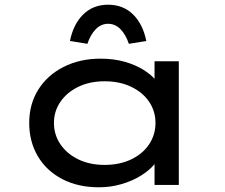

<svg xmlns="http://www.w3.org/2000/svg" viewBox="-20 -785 954 815"><path d="M400 10Q311 10 244 -25Q177 -60 140.5 -122Q104 -184 104 -263Q104 -343 142.5 -404.5Q181 -466 250 -501Q319 -536 407 -536Q462 -536 508.5 -523Q555 -510 590 -488Q625 -466 644.5 -440.5Q664 -415 665 -389H636V-525H739V0H636V-141L657 -136Q656 -112 634.5 -86.5Q613 -61 577.5 -39Q542 -17 496 -3.5Q450 10 400 10ZM424 -85Q488 -85 537 -108.5Q586 -132 613 -172.5Q640 -213 640 -263Q640 -313 613 -353Q586 -393 537 -416.5Q488 -440 424 -440Q361 -440 312.5 -416.5Q264 -393 236.5 -353Q209 -313 209 -263Q209 -213 236.5 -172.5Q264 -132 312.5 -108.5Q361 -85 424 -85ZM351 -599 277 -611Q291 -682 333 -723.5Q375 -765 439 -765Q503 -765 545 -723.5Q587 -682 601 -611L527 -599Q514 -638 491.5 -661Q469 -684 439 -684Q409 -684 386.5 -661Q364 -638 351 -599Z"/></svg>

Font: Lexend Tera
Style: Regular
Weight: 400
Designer: Bonnie Shaver-Troup, Thomas Jockin
Foundry: Lexend
Version: Version 1.007